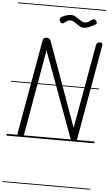

<svg xmlns="http://www.w3.org/2000/svg" viewBox="-97 -1284 997 1766"><g transform="rotate(5 401.0 -401.0)"><path d="M124 0Q108 0 101.2 -8.2Q94.5 -16.5 96.5 -31L249.5 -895Q252.5 -912 259.2 -920.2Q266 -928.5 285.5 -928.5Q302.5 -928.5 312 -920.8Q321.5 -913 324.5 -903.5L605 -125L742.5 -895.5Q745 -911.5 752.8 -920Q760.5 -928.5 778.5 -928.5Q795.5 -928.5 799.5 -919.5Q803.5 -910.5 799.5 -891.5L647.5 -31Q645.5 -20 641.2 -10Q637 0 618.5 0Q605 0 597.2 -6.2Q589.5 -12.5 586 -21.5L294.5 -813L158 -34.5Q156 -22 150.2 -11Q144.5 0 124 0ZM124 0Q108 0 101.2 -8.2Q94.5 -16.5 96.5 -31L249.5 -895Q252.5 -912 259.2 -920.2Q266 -928.5 285.5 -928.5Q302.5 -928.5 312 -920.8Q321.5 -913 324.5 -903.5L605 -125L742.5 -895.5Q745 -911.5 752.8 -920Q760.5 -928.5 778.5 -928.5Q795.5 -928.5 799.5 -919.5Q803.5 -910.5 799.5 -891.5L647.5 -31Q645.5 -20 641.2 -10Q637 0 618.5 0Q605 0 597.2 -6.2Q589.5 -12.5 586 -21.5L294.5 -813L158 -34.5Q156 -22 150.2 -11Q144.5 0 124 0ZM610.5 -1050Q597.5 -1050 582.2 -1058.5Q567 -1067 551.2 -1078.5Q535.5 -1090 520.2 -1098.5Q505 -1107 491.5 -1107Q472.5 -1107 459.2 -1098.2Q446 -1089.5 430 -1077Q423 -1072 416 -1073Q409 -1074 403 -1079.2Q397 -1084.5 393.5 -1092.2Q390 -1100 390 -1108Q390 -1116.5 395.2 -1123.2Q400.5 -1130 419 -1138Q436.5 -1146.5 455.8 -1151.8Q475 -1157 498.5 -1157Q513 -1157 529.2 -1148.2Q545.5 -1139.5 561.5 -1128.2Q577.5 -1117 592.2 -1108.2Q607 -1099.5 619 -1099.5Q644 -1099.5 658 -1109.8Q672 -1120 691 -1132.5Q701.5 -1139.5 711.2 -1135.2Q721 -1131 727.2 -1122.2Q733.5 -1113.5 733.5 -1106.5Q733.5 -1097.5 726 -1092Q718.5 -1086.5 700.5 -1077Q682 -1068 661 -1059Q640 -1050 610.5 -1050ZM-5 420.5H806.5V428.5H-5ZM-5 -16H806.5V0H-5ZM-5 -505.5H806.5V-497.5H-5ZM-5 -1230H806.5V-1222H-5Z"/></g></svg>

Font: Edu VIC WA NT Pre Guide
Style: Regular
Weight: 400
Designer: Tina and Corey Anderson, Eben Sorkin, Mirko Velimirovic
Foundry: Google for Education
Version: Version 1.000